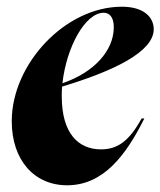

<svg xmlns="http://www.w3.org/2000/svg" viewBox="-20 -540 478 572"><path d="M15 -179C15 -63 82 12 180 12C289 12 356 -79 410 -187H402C366 -122 332 -95 281 -95C213 -95 164 -143 164 -253C164 -263 164 -272 165 -282C317 -328 438 -385 438 -453C438 -489 408 -520 343 -520C174 -520 15 -349 15 -179ZM166 -292C178 -400 234 -502 289 -502C306 -502 319 -489 319 -459C319 -389 260 -324 166 -292Z"/></svg>

Font: Nyght Serif Bold Italic
Style: Regular
Weight: 700
Italic angle: -16°
Designer: Maksym Kobuzan
Version: Version 0.410;Glyphs 3.1.2 (3151)